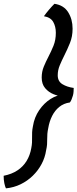

<svg xmlns="http://www.w3.org/2000/svg" viewBox="-79 -811 416 1031"><path d="M-47.1 200.4Q-51.9 191.1 -55.7 172.8Q-59.4 154.4 -59.4 132.9Q-15.9 124.3 14.7 103.9Q45.3 83.6 63.8 53.3Q82.2 23.1 88.8 -14.7Q92.2 -31.6 92.9 -45.6Q93.6 -59.6 93.2 -72.8Q92.8 -86.7 93.5 -101.1Q94.2 -115.5 98 -134Q105.5 -181.2 131.2 -219.1Q156.9 -256.9 192.7 -279.7Q228.5 -302.4 265.6 -303L261.4 -292.3Q236 -294.2 208.9 -305Q181.8 -315.8 163.4 -337.7Q144.9 -359.6 144.9 -394.5Q144.9 -426.1 156.1 -453.1Q167.2 -480 181.2 -506.8Q195.9 -534.9 208.3 -565.5Q220.8 -596.2 220.8 -634.9Q220.8 -668.3 206.9 -693.1Q193 -717.8 156.8 -723.9Q167.5 -739.2 184 -758.7Q200.6 -778.1 213.3 -790.6Q263.2 -783.4 287 -745.4Q310.8 -707.3 310.8 -656.9Q310.8 -614.9 296.6 -580Q282.5 -545.1 266.4 -513.3Q252.6 -485.9 241.8 -460Q231 -434.1 231 -406.6Q231 -374.2 256.3 -358.8Q281.6 -343.5 316.8 -338.8Q316.8 -329.2 316 -318.5Q315.3 -307.9 312.6 -298.1Q309.8 -287.8 305.4 -277.2Q301.1 -266.7 296.1 -260.8Q263.1 -256.2 239.3 -236.9Q215.4 -217.6 200.7 -188Q185.9 -158.4 180 -122.6Q176.6 -107 175.4 -92.8Q174.2 -78.6 174.4 -64.4Q174.8 -50.2 173.7 -35.5Q172.6 -20.8 168.6 -3.6Q162.9 34.7 144.5 69.5Q126 104.4 97.3 132.4Q68.7 160.4 32.1 178.3Q-4.6 196.2 -47.1 200.4Z"/></svg>

Font: Grandstander Thin
Style: Italic
Weight: 100
Italic angle: -15°
Designer: Tyler Finck
Foundry: Etcetera Type Co
Version: Version 1.200